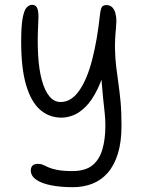

<svg xmlns="http://www.w3.org/2000/svg" viewBox="-20 -517 603 798"><path d="M283 261Q231 261 191.5 253Q152 245 130 229.5Q108 214 108 191Q108 179 115 171.5Q122 164 138 164Q150 164 159.5 168.5Q169 173 182.5 179Q196 185 219.5 189.5Q243 194 281 194Q334 194 363.5 170.5Q393 147 405.5 104Q418 61 418 5Q418 -22 415 -49Q412 -76 408.5 -109.5Q405 -143 401.5 -189Q398 -235 397 -299L427 -271Q409 -195 385.5 -147Q362 -99 335.5 -73Q309 -47 283.5 -37.5Q258 -28 236 -28Q184 -28 146.5 -61Q109 -94 88.5 -163.5Q68 -233 68 -343Q68 -408 74 -441Q80 -474 90.5 -485.5Q101 -497 113 -497Q123 -497 129.5 -491Q136 -485 138.5 -468.5Q141 -452 139 -421Q135 -348 138.5 -287.5Q142 -227 154 -183.5Q166 -140 185.5 -116.5Q205 -93 232 -93Q276 -93 309 -140Q342 -187 363 -268.5Q384 -350 395 -452Q398 -480 403.5 -488Q409 -496 424 -496Q432 -496 440 -491.5Q448 -487 454 -476.5Q460 -466 462.5 -447.5Q465 -429 462 -400Q457 -349 458 -311Q459 -273 463 -239.5Q467 -206 472 -171.5Q477 -137 481 -95Q485 -53 485 5Q485 73 470 121.5Q455 170 428 201Q401 232 364 246.5Q327 261 283 261Z"/></svg>

Font: Shantell Sans Light
Style: Regular
Weight: 300
Designer: Stephen Nixon, Anya Danilova, Shantell Martin
Foundry: Arrow Type
Version: Version 1.011;[c5ecc13dd]